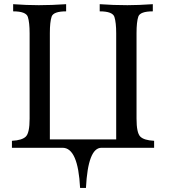

<svg xmlns="http://www.w3.org/2000/svg" viewBox="-20 -714 815 927"><path d="M395 193.4H366.7Q356.9 -0.5 282.2 -0.5H37.6V-34.2Q86.9 -36.6 105 -54.9Q123 -73.2 123 -141.1V-553.2Q123 -605 114.5 -632.1Q106 -659.2 43.5 -659.2V-693.8Q107.9 -689 167.5 -689Q229 -689 299.3 -693.8V-659.2Q237.8 -659.2 229.2 -633.5Q220.7 -607.9 220.7 -554.2V-41H541V-553.2Q541 -605 532.5 -632.1Q523.9 -659.2 461.4 -659.2V-693.8Q525.9 -689 595.2 -689Q647.5 -689 717.8 -693.8V-659.2Q656.2 -659.2 647.7 -633.5Q639.2 -607.9 639.2 -554.2V-141.1Q639.2 -73.2 657 -54.9Q674.8 -36.6 724.1 -34.2V-0.5H469.7Q404.8 -0.5 395 193.4Z"/></svg>

Font: Kelvinch
Style: Regular
Weight: 400
Designer: Paul James MIller
Foundry: High-Logic / Made with FontCreator
Version: Version 3.30 September 23, 2016